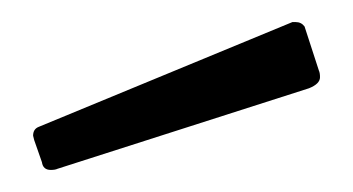

<svg xmlns="http://www.w3.org/2000/svg" viewBox="-20 -771 320 174"><path d="M269 -707Q270 -705 270 -701Q270 -695 260 -691L32 -618Q30 -617 26 -617Q19 -617 18 -624L11 -644L10 -648Q10 -654 15 -656L245 -751H248Q253 -751 256 -747Z"/></svg>

Font: Libre Franklin Light
Style: Regular
Weight: 300
Designer: Pablo Impallari, Rodrigo Fuenzalida
Foundry: Impallari Type
Version: Version 1.002; ttfautohint (v1.5)